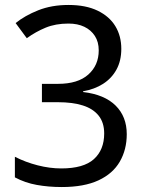

<svg xmlns="http://www.w3.org/2000/svg" viewBox="-20 -744 591 774"><path d="M229 10Q176 10 128.5 1.5Q81 -7 40 -29V-112Q83 -90 132 -77.5Q181 -65 227 -65Q317 -65 358.5 -102.5Q400 -140 400 -206Q400 -250 377.5 -278Q355 -306 313.5 -319Q272 -332 214 -332H149V-406H214Q294 -406 336 -443.5Q378 -481 378 -541Q378 -575 362.5 -599Q347 -623 320 -636Q293 -649 256 -649Q204 -649 164 -632.5Q124 -616 88 -590L43 -651Q80 -681 134 -702.5Q188 -724 256 -724Q326 -724 373.5 -701Q421 -678 445 -638.5Q469 -599 469 -547Q469 -499 449.5 -463.5Q430 -428 395.5 -406Q361 -384 315 -376V-373Q401 -363 446 -318.5Q491 -274 491 -203Q491 -141 463 -92.5Q435 -44 377 -17Q319 10 229 10Z"/></svg>

Font: lhindi15
Style: Regular
Weight: 400
Designer: Jelle Bosma - Monotype Design Team
Foundry: Monotype Imaging Inc.
Version: Version 2.006